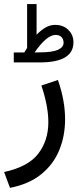

<svg xmlns="http://www.w3.org/2000/svg" viewBox="-26 -658 388 941"><path d="M93.3 -400.9Q97.2 -406.7 100.3 -412.6Q103.5 -418.5 106.9 -423.3V-638.2H153.3V-487.8Q174.3 -509.8 196.8 -522.9Q219.2 -536.1 244.6 -536.1Q283.7 -536.1 308.8 -511.7Q334 -487.3 334 -450.2Q333.5 -352.1 169.4 -352.1H41.5V-400.9ZM168.9 -401.4Q230 -401.4 257.8 -413.8Q285.6 -426.3 285.6 -448.7Q285.6 -465.8 275.4 -476.3Q265.1 -486.8 247.1 -486.8Q223.6 -486.8 197.3 -463.9Q170.9 -440.9 143.6 -400.9ZM22.9 262.7 -5.9 185.1Q113.3 159.2 162.1 94.5Q210.9 29.8 210.9 -58.6Q210.9 -100.1 201.9 -145.8Q192.9 -191.4 176.8 -238.8L257.8 -266.1Q293 -166 293 -73.2Q293 8.3 264.4 77.9Q235.8 147.5 176 196Q116.2 244.6 22.9 262.7Z"/></svg>

Font: Vazirmatn RD UI
Style: Regular
Weight: 400
Designer: Saber Rastikerdar
Foundry: Saber Rastikerdar
Version: Version 33.003